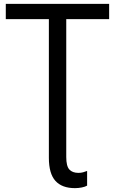

<svg xmlns="http://www.w3.org/2000/svg" viewBox="-20 -734 596 994"><path d="M368 240Q301 240 267 202.5Q233 165 233 83V-635H10V-714H545V-635H323V79Q323 126 339 143.5Q355 161 386 161Q399 161 410 158Q421 155 431 151V227Q421 233 403.5 236.5Q386 240 368 240Z"/></svg>

Font: Noto Sans
Style: Regular
Weight: 400
Designer: Monotype Design Team
Foundry: Monotype Imaging Inc.
Version: Version 2.007